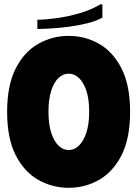

<svg xmlns="http://www.w3.org/2000/svg" viewBox="-20 -883 654 915"><path d="M14 -350Q14 -477 55 -557Q96 -637 163 -674.5Q230 -712 307 -712Q385 -712 451.5 -674.5Q518 -637 559 -557Q600 -477 600 -350Q600 -223 559 -143Q518 -63 451.5 -25.5Q385 12 307 12Q230 12 163 -25.5Q96 -63 55 -143Q14 -223 14 -350ZM211 -350Q211 -291 224 -250.5Q237 -210 259 -189Q281 -168 307 -168Q334 -168 356 -189Q378 -210 391.5 -250.5Q405 -291 405 -350Q405 -411 391.5 -451Q378 -491 356 -511.5Q334 -532 307 -532Q281 -532 259 -511.5Q237 -491 224 -450.5Q211 -410 211 -350ZM459 -863 468 -861V-799Q439 -783 397.5 -772.5Q356 -762 311 -756Q266 -750 225.5 -747.5Q185 -745 158 -745V-789Q196 -789 250.5 -796.5Q305 -804 361 -820.5Q417 -837 459 -863Z"/></svg>

Font: Phudu Light Black
Style: Regular
Weight: 900
Version: Version 1.005;gftools[0.9.23]